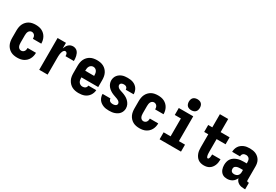

<svg xmlns="http://www.w3.org/2000/svg" viewBox="49 -1736 3903 2720"><g transform="rotate(30 2000.0 -376.0)"><path d="M247 8Q220 8 193 3Q166 -2 142 -15Q118 -28 99 -48.5Q80 -69 68.5 -93.5Q57 -118 52.5 -145.5Q48 -173 48 -200V-320Q48 -347 52.5 -374.5Q57 -402 68.5 -426.5Q80 -451 99 -471.5Q118 -492 142 -505Q166 -518 193 -523Q220 -528 247 -528Q273 -528 299 -523.5Q325 -519 348 -507.5Q371 -496 390 -478Q409 -460 421.5 -437Q434 -414 440 -388.5Q446 -363 446 -337V-335H309V-336Q309 -350 306 -364Q303 -378 295 -389.5Q287 -401 274 -407.5Q261 -414 247 -414Q231 -414 217.5 -405Q204 -396 197 -382Q190 -368 187.5 -352Q185 -336 185 -320V-200Q185 -184 187.5 -168Q190 -152 197 -138Q204 -124 217.5 -115Q231 -106 247 -106Q261 -106 274 -112.5Q287 -119 295 -130.5Q303 -142 306 -156Q309 -170 309 -184V-185H446V-183Q446 -157 440 -131.5Q434 -106 421.5 -83Q409 -60 390 -42Q371 -24 348 -12.5Q325 -1 299 3.5Q273 8 247 8Z M606 0V-520H743V-429Q750 -448 759.5 -466Q769 -484 783.5 -498.5Q798 -513 817.5 -520.5Q837 -528 857 -528Q876 -528 895 -521Q914 -514 927.5 -500Q941 -486 949 -468Q957 -450 961.5 -431Q966 -412 967.5 -392.5Q969 -373 969 -353H832Q832 -363 831 -373Q830 -383 826 -392Q822 -401 814 -407.5Q806 -414 796 -414Q783 -414 773.5 -404Q764 -394 758.5 -381.5Q753 -369 750 -356Q747 -343 745.5 -329.5Q744 -316 743.5 -302.5Q743 -289 743 -276V0Z M1252 8Q1225 8 1197.5 3Q1170 -2 1145.5 -14.5Q1121 -27 1101.5 -47.5Q1082 -68 1069.5 -92.5Q1057 -117 1052.5 -144.5Q1048 -172 1048 -200V-320Q1048 -347 1052.5 -374.5Q1057 -402 1069 -427Q1081 -452 1100 -472Q1119 -492 1143.5 -505Q1168 -518 1195.5 -523Q1223 -528 1250 -528Q1277 -528 1304.5 -523Q1332 -518 1356.5 -505Q1381 -492 1400 -472Q1419 -452 1431 -427Q1443 -402 1447.5 -374.5Q1452 -347 1452 -320V-206H1177V-200Q1177 -182 1180 -164.5Q1183 -147 1192.5 -132Q1202 -117 1218.5 -108Q1235 -99 1252 -99Q1265 -99 1277 -102Q1289 -105 1299 -112Q1309 -119 1314.5 -130.5Q1320 -142 1321 -154H1450Q1449 -130 1441 -107.5Q1433 -85 1419.5 -65.5Q1406 -46 1387 -31Q1368 -16 1346 -7.5Q1324 1 1300 4.5Q1276 8 1252 8ZM1323 -314V-320Q1323 -338 1320 -355.5Q1317 -373 1308 -388Q1299 -403 1283.5 -412Q1268 -421 1250 -421Q1232 -421 1216.5 -412Q1201 -403 1192 -388Q1183 -373 1180 -355.5Q1177 -338 1177 -320V-314Z M1749 8Q1725 8 1701.5 5Q1678 2 1656 -6.5Q1634 -15 1614.5 -29Q1595 -43 1581.5 -62Q1568 -81 1561 -104Q1554 -127 1554 -151V-153H1683V-152Q1683 -140 1688.5 -129Q1694 -118 1703.5 -111.5Q1713 -105 1725 -102Q1737 -99 1749 -99Q1760 -99 1770.5 -100.5Q1781 -102 1791 -106.5Q1801 -111 1808 -120Q1815 -129 1815 -140Q1815 -153 1807 -164.5Q1799 -176 1787.5 -183.5Q1776 -191 1763.5 -195.5Q1751 -200 1738.5 -204.5Q1726 -209 1713.5 -213.5Q1701 -218 1688.5 -223Q1676 -228 1664 -234.5Q1652 -241 1641 -248.5Q1630 -256 1620 -264.5Q1610 -273 1601.5 -283Q1593 -293 1586 -304.5Q1579 -316 1574 -328.5Q1569 -341 1566.5 -354.5Q1564 -368 1564 -381Q1564 -403 1571 -425Q1578 -447 1591.5 -464.5Q1605 -482 1623.5 -495Q1642 -508 1663 -515.5Q1684 -523 1706.5 -525.5Q1729 -528 1751 -528Q1774 -528 1797 -525Q1820 -522 1841.5 -513.5Q1863 -505 1881.5 -490.5Q1900 -476 1912.5 -457Q1925 -438 1931.5 -415.5Q1938 -393 1938 -370V-368H1809V-369Q1809 -380 1805 -390Q1801 -400 1792.5 -407.5Q1784 -415 1773 -418Q1762 -421 1751 -421Q1741 -421 1731 -419Q1721 -417 1712.5 -412.5Q1704 -408 1698.5 -399Q1693 -390 1693 -380Q1693 -365 1703.5 -352Q1714 -339 1727.5 -331.5Q1741 -324 1756 -319.5Q1771 -315 1786 -310Q1801 -305 1815.5 -299Q1830 -293 1843.5 -286Q1857 -279 1870 -270Q1883 -261 1894 -250Q1905 -239 1914.5 -226.5Q1924 -214 1930.5 -200Q1937 -186 1940.5 -170.5Q1944 -155 1944 -139Q1944 -116 1936.5 -94Q1929 -72 1914.5 -54Q1900 -36 1880.5 -24Q1861 -12 1839 -4.5Q1817 3 1794.5 5.5Q1772 8 1749 8Z M2247 8Q2220 8 2193 3Q2166 -2 2142 -15Q2118 -28 2099 -48.5Q2080 -69 2068.5 -93.5Q2057 -118 2052.5 -145.5Q2048 -173 2048 -200V-320Q2048 -347 2052.5 -374.5Q2057 -402 2068.5 -426.5Q2080 -451 2099 -471.5Q2118 -492 2142 -505Q2166 -518 2193 -523Q2220 -528 2247 -528Q2273 -528 2299 -523.5Q2325 -519 2348 -507.5Q2371 -496 2390 -478Q2409 -460 2421.5 -437Q2434 -414 2440 -388.5Q2446 -363 2446 -337V-335H2309V-336Q2309 -350 2306 -364Q2303 -378 2295 -389.5Q2287 -401 2274 -407.5Q2261 -414 2247 -414Q2231 -414 2217.5 -405Q2204 -396 2197 -382Q2190 -368 2187.5 -352Q2185 -336 2185 -320V-200Q2185 -184 2187.5 -168Q2190 -152 2197 -138Q2204 -124 2217.5 -115Q2231 -106 2247 -106Q2261 -106 2274 -112.5Q2287 -119 2295 -130.5Q2303 -142 2306 -156Q2309 -170 2309 -184V-185H2446V-183Q2446 -157 2440 -131.5Q2434 -106 2421.5 -83Q2409 -60 2390 -42Q2371 -24 2348 -12.5Q2325 -1 2299 3.5Q2273 8 2247 8Z M2575 0V-114H2689V-406H2589V-520H2825V-114H2925V0ZM2757 -580Q2739 -580 2721 -585.5Q2703 -591 2690.5 -603.5Q2678 -616 2672.5 -634Q2667 -652 2667 -670Q2667 -688 2672.5 -706Q2678 -724 2690.5 -736.5Q2703 -749 2721 -754.5Q2739 -760 2757 -760Q2775 -760 2793 -754.5Q2811 -749 2823.5 -736.5Q2836 -724 2841.5 -706Q2847 -688 2847 -670Q2847 -652 2841.5 -634Q2836 -616 2823.5 -603.5Q2811 -591 2793 -585.5Q2775 -580 2757 -580Z M3300 8Q3276 8 3251.5 2Q3227 -4 3207 -18.5Q3187 -33 3173 -53.5Q3159 -74 3150.5 -97.5Q3142 -121 3139.5 -145.5Q3137 -170 3137 -195V-406H3070V-520H3137V-735H3273V-520H3420V-406H3273V-195Q3273 -187 3273.5 -178.5Q3274 -170 3274.5 -162Q3275 -154 3276.5 -145.5Q3278 -137 3280.5 -129Q3283 -121 3287.5 -113.5Q3292 -106 3300 -106Q3308 -106 3312.5 -112Q3317 -118 3319.5 -125Q3322 -132 3323.5 -139Q3325 -146 3325.5 -153Q3326 -160 3326.5 -167.5Q3327 -175 3327 -182V-186H3464V-175Q3464 -152 3460 -129Q3456 -106 3447 -85Q3438 -64 3423.5 -45.5Q3409 -27 3389 -14.5Q3369 -2 3346.5 3Q3324 8 3300 8Z M3681 8Q3661 8 3642.5 4Q3624 0 3608 -10Q3592 -20 3580 -35.5Q3568 -51 3561 -68.5Q3554 -86 3551 -105Q3548 -124 3548 -143Q3548 -170 3554.5 -196.5Q3561 -223 3576.5 -245Q3592 -267 3615 -282Q3638 -297 3663.5 -306Q3689 -315 3715.5 -318Q3742 -321 3769 -321H3815V-346Q3815 -360 3811.5 -374Q3808 -388 3799 -399Q3790 -410 3776.5 -415.5Q3763 -421 3748 -421Q3736 -421 3723.5 -417.5Q3711 -414 3701.5 -405.5Q3692 -397 3687.5 -385Q3683 -373 3683 -360H3554Q3554 -384 3560.5 -407.5Q3567 -431 3580 -451.5Q3593 -472 3612.5 -487Q3632 -502 3654 -511.5Q3676 -521 3700 -524.5Q3724 -528 3748 -528Q3774 -528 3799 -524Q3824 -520 3847 -510Q3870 -500 3889.5 -482.5Q3909 -465 3921.5 -443Q3934 -421 3939 -396Q3944 -371 3944 -346V-117Q3944 -110 3949 -104.5Q3954 -99 3962 -99H3979V8H3962Q3939 8 3916 4Q3893 0 3873 -11Q3853 -22 3838.5 -40.5Q3824 -59 3819 -81Q3810 -61 3796 -43.5Q3782 -26 3763.5 -14.5Q3745 -3 3723.5 2.5Q3702 8 3681 8ZM3734 -99Q3750 -99 3766 -104Q3782 -109 3793.5 -120.5Q3805 -132 3810 -148Q3815 -164 3815 -180V-214H3769Q3759 -214 3749 -213Q3739 -212 3729 -210Q3719 -208 3709 -203.5Q3699 -199 3691.5 -192Q3684 -185 3680.5 -175.5Q3677 -166 3677 -155Q3677 -144 3680.5 -133Q3684 -122 3692 -114Q3700 -106 3711.5 -102.5Q3723 -99 3734 -99Z"/></g></svg>

Font: Iosevka SS18 Heavy
Style: Regular
Weight: 900
Monospace: yes
Designer: Belleve Invis
Foundry: Belleve Invis
Version: Version 25.1.1; ttfautohint (v1.8.4)